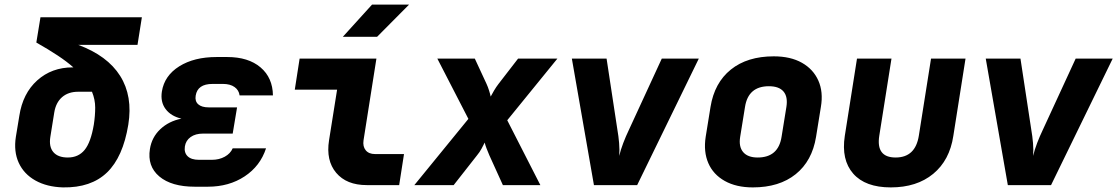

<svg xmlns="http://www.w3.org/2000/svg" viewBox="-20 -805 4859 835"><path d="M254 10Q184 8 134 -20Q84 -48 61.5 -97Q39 -146 49 -210L64 -301Q79 -399 142 -455.5Q205 -512 296 -512H299Q271 -537 231 -563.5Q191 -590 138 -620L156 -730H597L578 -610H320Q447 -563 502.5 -475Q558 -387 538 -263Q515 -122 445.5 -55Q376 12 254 10ZM275 -120Q321 -120 348 -153Q375 -186 388 -263Q394 -302 394 -337Q394 -372 380 -406H320Q277 -406 250 -382.5Q223 -359 216 -316L199 -210Q192 -167 212 -143.5Q232 -120 275 -120Z M884 7H827Q726 7 673 -37.5Q620 -82 632 -157Q640 -208 677 -243Q714 -278 769 -289Q723 -300 700 -331Q677 -362 684 -407Q695 -476 759.5 -516.5Q824 -557 922 -557H968Q1060 -557 1113 -512Q1166 -467 1167 -390H1022Q1019 -413 1000 -426.5Q981 -440 950 -440H904Q839 -440 831 -389Q827 -365 842 -351.5Q857 -338 888 -338H1011L992 -224H863Q830 -224 809 -209Q788 -194 784 -168Q780 -141 796 -125.5Q812 -110 845 -110H902Q933 -110 957.5 -123.5Q982 -137 992 -160H1137Q1112 -83 1044 -38Q976 7 884 7Z M1575 0Q1487 0 1442 -53.5Q1397 -107 1411 -195L1446 -415H1262L1283 -550H1617L1561 -195Q1557 -168 1570.5 -151.5Q1584 -135 1611 -135H1737L1716 0ZM1471 -645 1598 -785H1759L1620 -645Z M1782 0 2017 -288 1882 -550H2045L2096 -440Q2102 -427 2107 -411Q2112 -395 2114 -385Q2119 -395 2128.5 -411Q2138 -427 2148 -440L2233 -550H2404L2186 -282L2330 0H2167L2108 -130Q2102 -144 2096 -159.5Q2090 -175 2088 -185Q2083 -175 2074.5 -159Q2066 -143 2055 -130L1953 0Z M2563 0 2467 -550H2618L2665 -241Q2670 -213 2672.5 -183Q2675 -153 2673 -127Q2679 -153 2690.5 -183Q2702 -213 2715 -240L2858 -550H3019L2751 0Z M3254 10Q3182 10 3132 -18Q3082 -46 3060.5 -95.5Q3039 -145 3049 -210L3070 -340Q3087 -445 3158.5 -502.5Q3230 -560 3345 -560Q3418 -560 3467.5 -532Q3517 -504 3539 -454.5Q3561 -405 3550 -340L3529 -210Q3512 -105 3440.5 -47.5Q3369 10 3254 10ZM3275 -120Q3365 -120 3379 -210L3400 -340Q3407 -384 3387.5 -407Q3368 -430 3324 -430Q3234 -430 3220 -340L3199 -210Q3192 -167 3212 -143.5Q3232 -120 3275 -120Z M3854 10Q3743 10 3690.5 -50Q3638 -110 3654 -214L3707 -550H3857L3804 -215Q3789 -120 3875 -120Q3961 -120 3976 -215L4029 -550H4179L4126 -214Q4110 -108 4038.5 -49Q3967 10 3854 10Z M4363 0 4267 -550H4418L4465 -241Q4470 -213 4472.5 -183Q4475 -153 4473 -127Q4479 -153 4490.5 -183Q4502 -213 4515 -240L4658 -550H4819L4551 0Z"/></svg>

Font: JetBrains Mono ExtraBold
Style: Italic
Weight: 800
Italic angle: -9°
Monospace: yes
Designer: Philipp Nurullin, Konstantin Bulenkov
Foundry: JetBrains
Version: Version 2.305; ttfautohint (v1.8.4.7-5d5b)